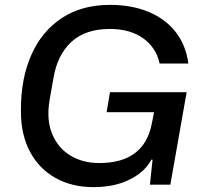

<svg xmlns="http://www.w3.org/2000/svg" viewBox="-20 -759 845 789"><path d="M364 10Q276 10 208.5 -27.5Q141 -65 103.5 -135Q66 -205 66 -300V-309Q66 -438 109.5 -535Q153 -632 235 -685.5Q317 -739 432 -739Q521 -739 590 -710.5Q659 -682 701.5 -628Q744 -574 754 -498H636Q622 -563 568.5 -601.5Q515 -640 431 -640Q331 -640 273.5 -587Q216 -534 200 -440L184 -349Q170 -268 194 -209.5Q218 -151 269 -120Q320 -89 388 -89Q573 -89 604 -252L613 -298H418L432 -380H747L680 0H596L607 -103H602Q576 -53 513.5 -21.5Q451 10 364 10Z"/></svg>

Font: Hubot Sans Medium
Style: Italic
Weight: 500
Italic angle: -10°
Designer: Deni Anggara
Foundry: GitHub
Version: Version 1.001; ttfautohint (v1.8.4.7-5d5b);gftools[0.9.31]